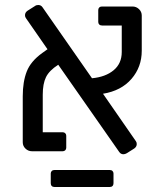

<svg xmlns="http://www.w3.org/2000/svg" viewBox="-20 -605 648 768"><path d="M457 3 213 -346Q177 -323 164 -296.5Q151 -270 151 -226V-76H231Q237 -76 241 -72Q245 -68 245 -62V-14Q245 -8 241 -4Q237 0 231 0H108Q93 0 82 -10.5Q71 -21 71 -36V-220Q71 -278 87 -319Q103 -360 149 -393L170 -408L84 -532Q80 -537 80 -544Q80 -555 90 -562L120 -581Q125 -585 133 -585Q144 -585 150 -576L348 -292Q402 -297 434.5 -324Q467 -351 467 -397V-503H388Q381 -503 377 -507Q373 -511 373 -517V-565Q373 -571 377 -575Q381 -579 388 -579H510Q525 -579 536 -568.5Q547 -558 547 -543V-402Q547 -337 506 -289.5Q465 -242 392 -230L523 -41Q527 -36 527 -29Q527 -18 517 -11L487 8Q480 12 474 12Q463 12 457 3ZM183 128V89Q183 83 187 79Q191 75 198 75H419Q426 75 430 79Q434 83 434 89V128Q434 135 430 139Q426 143 419 143H198Q191 143 187 139Q183 135 183 128Z"/></svg>

Font: Miriam Libre
Style: Regular
Weight: 400
Designer: Michal Sahar
Foundry: Hagilda
Version: Version 1.001